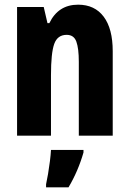

<svg xmlns="http://www.w3.org/2000/svg" viewBox="-20 -580 554 821"><path d="M314 -560Q385 -560 423.5 -508.5Q462 -457 462 -361V0H317V-316Q317 -373 306.5 -402Q296 -431 265 -431Q226 -431 212 -392.5Q198 -354 198 -258V0H53V-550H167L183 -481H191Q229 -560 314 -560ZM337 72Q314 152 273 221H177V208Q181 190 185.5 163.5Q190 137 193.5 109Q197 81 198 61H337Z"/></svg>

Font: Noto Sans Myanmar UI ExtraCondensed ExtraBold
Style: Regular
Weight: 800
Width: 2
Designer: Monotype Design Team
Foundry: Monotype Imaging Inc.
Version: Version 2.103; ttfautohint (v1.8.4.7-5d5b)